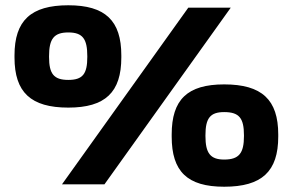

<svg xmlns="http://www.w3.org/2000/svg" viewBox="-20 -699 1111 728"><path d="M631 -189V-181C631 -49 690 9 830 9C973 9 1035 -49 1035 -181V-189C1035 -321 973 -379 830 -379C690 -379 631 -321 631 -189ZM35 -481C35 -349 97 -291 239 -291C379 -291 440 -349 440 -481V-489C440 -621 379 -679 239 -679C97 -679 35 -621 35 -489ZM166 -483V-486C166 -551 184 -576 239 -576C294 -576 311 -551 311 -486V-483C311 -419 294 -396 239 -396C184 -396 166 -419 166 -483ZM215 0H376L855 -670H694ZM759 -183V-186C759 -251 777 -274 830 -274C887 -274 905 -251 905 -186V-183C905 -119 887 -94 830 -94C777 -94 759 -119 759 -183Z"/></svg>

Font: LT Wave Black
Style: Regular
Weight: 900
Designer: Daniel Lyons
Version: Version 2.5 (Glyphs App)